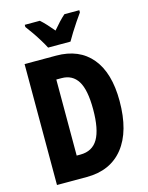

<svg xmlns="http://www.w3.org/2000/svg" viewBox="-135 -1013 842 1095"><g transform="rotate(-15 286.0 -465.0)"><path d="M531 -371Q531 -192 454.5 -96Q378 0 238 0H62V-714H248Q384 -714 457.5 -625.5Q531 -537 531 -371ZM373 -364Q373 -479 341 -530.5Q309 -582 245 -582H214V-133H236Q307 -133 340 -189.5Q373 -246 373 -364ZM216 -770Q207 -788 190 -816Q173 -844 154 -871.5Q135 -899 121 -917V-930H210Q226 -916 244 -896.5Q262 -877 282 -853Q303 -878 320.5 -896.5Q338 -915 355 -930H443V-917Q429 -898 411 -871Q393 -844 376 -817Q359 -790 348 -770Z"/></g></svg>

Font: Noto Sans Lao ExtraCondensed ExtraBold
Style: Regular
Weight: 800
Width: 2
Designer: Monotype Design Team
Foundry: Monotype Imaging Inc.
Version: Version 2.003; ttfautohint (v1.8.4.7-5d5b)